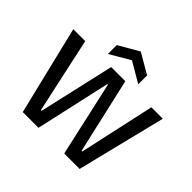

<svg xmlns="http://www.w3.org/2000/svg" viewBox="-204 -1114 1344 1344"><g transform="rotate(45 468.0 -442.0)"><path d="M318.8 -709V-796.9L469.2 -883.8L619.1 -796.9V-709L469.2 -796.9ZM185.1 0 24.9 -660.2H143.1L265.1 -99.1H272L399.9 -660.2H540L668 -99.1H674.8L797.9 -660.2H911.1L748 0H595.2L471.2 -556.2H464.8L340.8 0Z"/></g></svg>

Font: Bricolage Grotesque Medium
Style: Regular
Weight: 500
Designer: Mathieu Triay
Foundry: Atelier Triay
Version: Version 1.000;gftools[0.9.30]